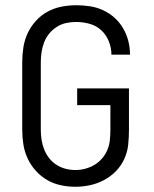

<svg xmlns="http://www.w3.org/2000/svg" viewBox="-20 -702 590 734"><path d="M268 12Q240 12 212 6Q184 0 160 -14Q136 -28 117 -49Q98 -70 86 -95.5Q74 -121 69.5 -149Q65 -177 65 -205V-465Q65 -493 69.5 -521.5Q74 -550 86 -575.5Q98 -601 117.5 -622.5Q137 -644 162 -657.5Q187 -671 215 -676.5Q243 -682 271 -682Q298 -682 324 -678Q350 -674 374 -663Q398 -652 417.5 -634.5Q437 -617 450.5 -594Q464 -571 470.5 -545.5Q477 -520 477 -494V-493H406Q406 -519 396 -544Q386 -569 367 -586.5Q348 -604 322.5 -611Q297 -618 271 -618Q252 -618 233 -614Q214 -610 197.5 -599.5Q181 -589 168.5 -574Q156 -559 149 -541Q142 -523 139 -503.5Q136 -484 136 -465V-205Q136 -186 139 -167Q142 -148 149 -130.5Q156 -113 167.5 -98Q179 -83 195 -72.5Q211 -62 230 -57Q249 -52 268 -52Q287 -52 306 -57Q325 -62 341.5 -72Q358 -82 370.5 -96.5Q383 -111 390.5 -129Q398 -147 400 -166.5Q402 -186 402 -205V-300H275V-364H473V-205Q473 -177 470 -148.5Q467 -120 455 -94Q443 -68 423 -47.5Q403 -27 377.5 -13.5Q352 0 324 6Q296 12 268 12Z"/></svg>

Font: Lode Term
Style: Regular
Weight: 400
Monospace: yes
Designer: Belleve Invis
Foundry: Belleve Invis
Version: Version 29.2.0